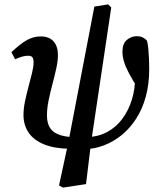

<svg xmlns="http://www.w3.org/2000/svg" viewBox="-20 -664 733 875"><path d="M267 191 249 181 291 -13 410 -634 473 -644 487 -630 395 -14 372 175ZM298 14Q228 13 181 -6Q134 -25 110.5 -59.5Q87 -94 87 -140Q87 -169 94 -202.5Q101 -236 110 -269.5Q119 -303 126 -331.5Q133 -360 133 -380Q133 -396 127.5 -403Q122 -410 108 -410Q95 -410 81 -406Q67 -402 49 -394L32 -426Q73 -465 103 -481.5Q133 -498 165 -498Q204 -498 224 -475.5Q244 -453 244 -413Q244 -387 236.5 -352.5Q229 -318 219 -280.5Q209 -243 201.5 -206.5Q194 -170 194 -138Q194 -106 206 -84.5Q218 -63 244.5 -52Q271 -41 311 -39ZM364 16 373 -39Q426 -40 467.5 -62Q509 -84 537.5 -122.5Q566 -161 581 -210Q596 -259 596 -313Q596 -330 595 -348.5Q594 -367 590 -387L623 -350L611 -257Q583 -301 567 -331.5Q551 -362 544.5 -385Q538 -408 538 -429Q538 -465 558 -482Q578 -499 603 -499Q620 -499 631.5 -493Q643 -487 650 -478Q654 -463 656 -441Q658 -419 659 -395.5Q660 -372 660 -349Q660 -281 644.5 -224Q629 -167 600.5 -123Q572 -79 534.5 -48.5Q497 -18 453.5 -1.5Q410 15 364 16Z"/></svg>

Font: Source Serif 4 18pt SemiBold
Style: Italic
Weight: 600
Italic angle: -12°
Designer: Frank Grießhammer
Foundry: Adobe Systems Incorporated
Version: Version 4.004;hotconv 1.0.116;makeotfexe 2.5.65601